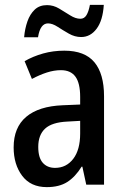

<svg xmlns="http://www.w3.org/2000/svg" viewBox="-20 -758 513 788"><path d="M244 -550Q328 -550 367.5 -502.5Q407 -455 407 -363V0H334L318 -74H315Q289 -32 256 -11Q223 10 172 10Q106 10 71 -36.5Q36 -83 36 -153Q36 -235 87.5 -278.5Q139 -322 237 -326L309 -329V-360Q309 -417 289.5 -443.5Q270 -470 230 -470Q202 -470 172.5 -460.5Q143 -451 111 -434L81 -507Q116 -527 157 -538.5Q198 -550 244 -550ZM256 -259Q193 -256 165 -230Q137 -204 137 -155Q137 -111 155.5 -90Q174 -69 206 -69Q252 -69 280.5 -106Q309 -143 309 -210V-262ZM79 -605Q82 -640 92.5 -670Q103 -700 122.5 -718.5Q142 -737 173 -737Q199 -737 222.5 -723Q246 -709 268 -695Q290 -681 310 -681Q326 -681 335 -696Q344 -711 349 -738H406Q402 -674 376.5 -640Q351 -606 313 -606Q287 -606 262.5 -620Q238 -634 216.5 -648Q195 -662 177 -662Q145 -662 136 -605Z"/></svg>

Font: Noto Sans Condensed Medium
Style: Regular
Weight: 500
Width: 3
Designer: Monotype Design Team
Foundry: Monotype Imaging Inc.
Version: Version 2.013; ttfautohint (v1.8.4.7-5d5b)